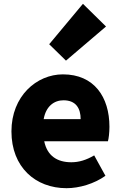

<svg xmlns="http://www.w3.org/2000/svg" viewBox="-20 -973 636 1007"><path d="M329 14C396 14 474 -9 533 -51L474 -158C433 -134 395 -122 354 -122C282 -122 228 -154 212 -232H546C550 -245 554 -277 554 -308C554 -464 474 -583 310 -583C172 -583 40 -469 40 -284C40 -96 166 14 329 14ZM209 -348C221 -416 264 -447 313 -447C378 -447 403 -405 403 -348ZM326 -655 536 -834 415 -953 238 -741Z"/></svg>

Font: Noto Sans CJK KR Black
Style: Regular
Weight: 900
Designer: Ryoko NISHIZUKA (kana & ideographs); Paul D. Hunt (Latin, Greek & Cyrillic); Wenlong ZHANG (bopomofo); Sandoll Communica
Foundry: Adobe Systems Incorporated
Version: Version 1.004;PS 1.004;hotconv 1.0.82;makeotf.lib2.5.63406